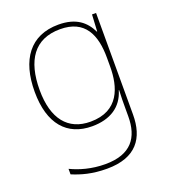

<svg xmlns="http://www.w3.org/2000/svg" viewBox="-141 -640 865 982"><g transform="rotate(-20 291.5 -149.0)"><path d="M290 -538C136 -538 59 -430 59 -256C59 -81 140 10 276 10C375 10 442 -34 466 -117H468C466 -78 466 -56 466 -17V25C466 140 414 215 273 215C198 215 135 196 87 173V203C135 223 192 240 273 240C433 240 492 152 492 25V-528H470L465 -437H463C435 -495 387 -538 290 -538ZM290 -513C425 -513 466 -419 466 -294V-246C466 -136 432 -15 276 -15C154 -15 86 -99 86 -256C86 -417 150 -513 290 -513Z"/></g></svg>

Font: Noto Sans Arabic UI Th
Style: Regular
Weight: 100
Designer: Monotype Design Team, Nadine Chahine and Nizar Qandah
Foundry: Monotype Imaging Inc.
Version: Version 2.010